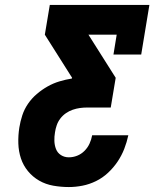

<svg xmlns="http://www.w3.org/2000/svg" viewBox="-20 -755 640 775"><path d="M258 0Q226 0 195 -5.5Q164 -11 138 -26Q112 -41 93 -64Q74 -87 64.5 -115.5Q55 -144 54 -176Q53 -208 58 -240Q62 -265 70 -289.5Q78 -314 93 -336Q108 -358 128.5 -375.5Q149 -393 172 -406Q195 -419 220 -426.5Q245 -434 270 -438L271 -441L161 -615L181 -735H583L550 -535H438L451 -615H337L447 -441L427 -321H332Q317 -321 302.5 -319Q288 -317 273.5 -312Q259 -307 246 -298Q233 -289 223.5 -276.5Q214 -264 209 -249.5Q204 -235 202 -221Q199 -204 199.5 -186.5Q200 -169 206 -153.5Q212 -138 226 -129Q240 -120 258 -120Q275 -120 291.5 -126.5Q308 -133 321 -146Q334 -159 341.5 -175.5Q349 -192 352 -209H498Q492 -181 481.5 -154Q471 -127 454.5 -102.5Q438 -78 416 -57.5Q394 -37 367.5 -24Q341 -11 313 -5.5Q285 0 258 0Z"/></svg>

Font: Iosevka Curly Slab HvExObl
Style: Regular
Weight: 900
Width: 7
Italic angle: -9°
Monospace: yes
Designer: Belleve Invis
Foundry: Belleve Invis
Version: Version 11.1.0; ttfautohint (v1.8.3)